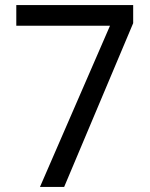

<svg xmlns="http://www.w3.org/2000/svg" viewBox="-20 -734 591 754"><path d="M412 -633H44V-714H503V-643L232 0H137Z"/></svg>

Font: tamil15
Style: Book
Weight: 400
Designer: Jelle Bosma - Monotype Design Team
Foundry: Monotype Imaging Inc.
Version: Version 2.003